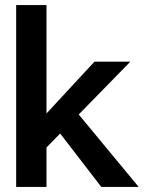

<svg xmlns="http://www.w3.org/2000/svg" viewBox="-20 -740 570 760"><path d="M156 -148 104 -226 354 -496H496ZM44 0V-720H164V0ZM381 0 187 -252 260 -325 529 0Z"/></svg>

Font: Host Grotesk SemiBold
Style: Regular
Weight: 600
Designer: Doukan Karapınar
Foundry: Element Type
Version: Version 1.003